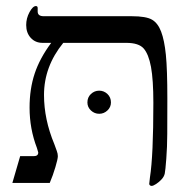

<svg xmlns="http://www.w3.org/2000/svg" viewBox="-20 -607 650 637"><path d="M535.2 -279.8Q535.2 -207 534.9 -162.8Q534.7 -118.7 531.7 -80.1Q528.8 -41.5 526.6 -31.2Q524.4 -21 516.1 -12Q507.8 -2.9 498 3.4Q488.3 9.8 482.9 9.8Q480 9.8 477.5 7.8Q475.1 5.9 475.1 2.9L477.5 -18.6Q488.8 -90.3 488.8 -266.1Q488.8 -342.3 481 -384.8Q473.1 -427.2 456.8 -446Q440.4 -464.8 398.9 -464.8H189.9Q126 -386.2 126 -292Q126 -210.9 160.2 -128.9Q164.6 -116.7 168.2 -106.9Q171.9 -97.2 171.9 -88.9Q171.9 -79.6 163.8 -52.5Q155.8 -25.4 145 0H21L46.9 -88.9H91.8Q106.9 -88.9 106.9 -101.1L102.5 -116.2Q78.1 -179.7 78.1 -250Q78.1 -312 95 -362.8Q111.8 -413.6 149.9 -464.8H121.1Q97.2 -464.8 82 -481.4Q66.9 -498 66.9 -523.9Q66.9 -546.4 77.9 -566.7Q88.9 -586.9 99.1 -586.9Q105 -586.9 105 -580.1V-568.8Q105 -553.2 125 -553.2H417Q464.8 -553.2 484.4 -541.7Q503.9 -530.3 514.6 -502Q525.4 -473.6 530.3 -425.3Q535.2 -377 535.2 -279.8ZM270 -267.1Q270 -284.2 281.7 -295.2Q293.5 -306.2 309.1 -306.2Q324.7 -306.2 336.4 -295.2Q348.1 -284.2 348.1 -267.1Q348.1 -251.5 336.4 -240.5Q324.7 -229.5 309.1 -229.5Q293.5 -229.5 281.7 -240.5Q270 -251.5 270 -267.1Z"/></svg>

Font: Liberation Serif
Style: Regular
Weight: 400
Designer: Steve Matteson
Foundry: Ascender Corporation
Version: Version 2.1.5